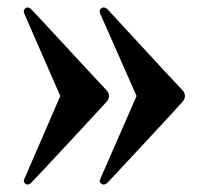

<svg xmlns="http://www.w3.org/2000/svg" viewBox="-20 -502 571 516"><path d="M54 -6C57 -6 61 -8 64 -11C70 -16 259 -220 267 -229C271 -234 273 -239 273 -244C273 -248 272 -251 270 -255C268 -258 266 -260 264 -262C236 -291 70 -472 64 -477C61 -480 57 -482 54 -482C53 -482 52 -482 49 -480C46 -478 44 -476 44 -473C44 -470 44 -469 45 -466L142 -244L45 -20C44 -17 44 -16 44 -15C44 -12 46 -10 49 -8C52 -6 53 -6 54 -6ZM258 -6C262 -6 266 -8 269 -11C274 -16 464 -220 471 -229C475 -234 477 -239 477 -244C477 -248 476 -251 474 -255C472 -258 470 -260 468 -262C440 -291 274 -472 269 -477C266 -480 262 -482 258 -482C257 -482 256 -482 253 -480C250 -478 248 -476 248 -473C248 -470 248 -469 249 -466L347 -244L249 -20C248 -17 248 -16 248 -15C248 -12 250 -10 253 -8C256 -6 257 -6 258 -6Z"/></svg>

Font: Shippori Mincho OTF
Style: Bold
Weight: 800
Designer: FONTDASU
Foundry: FONTDASU / Google Inc. / but / Adobe
Version: Version 3.300;hotconv 1.0.109;makeotfexe 2.5.65596